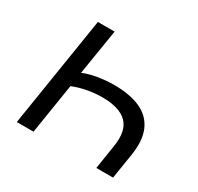

<svg xmlns="http://www.w3.org/2000/svg" viewBox="-150 -885 1098 1064"><g transform="rotate(30 399.0 -352.5)"><path d="M76 0 188 -705H295L248 -414Q284 -430 337 -439Q390 -448 442 -448Q545 -448 611.5 -417Q678 -386 705.5 -323Q733 -260 718 -163L692 0H585L609 -154Q626 -259 577.5 -307.5Q529 -356 418 -356Q372 -356 324 -347Q276 -338 234 -321L183 0Z"/></g></svg>

Font: Nunito Sans 7pt SemiExpanded Medium
Style: Italic
Weight: 500
Width: 6
Italic angle: -9°
Designer: Vernon Adams
Foundry: Vernon Adams
Version: Version 3.101;gftools[0.9.27]